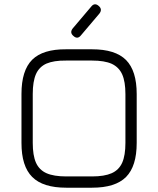

<svg xmlns="http://www.w3.org/2000/svg" viewBox="-20 -874 736 894"><path d="M322 -706.5C322 -706.5 322 -706.5 322 -706.5C309.5 -717 308.5 -728.5 318.5 -741.5C318.5 -741.5 318.5 -741.5 318.5 -741.5C318.5 -741.5 404.5 -843 404.5 -843C415 -856.5 427 -857.5 439.5 -846.5C439.5 -846.5 439.5 -846.5 439.5 -846.5C452 -836 453 -824 443 -811C443 -811 443 -811 443 -811C443 -811 357 -709.5 357 -709.5C346.5 -696 334.5 -695 322 -706.5ZM408.5 0C408.5 0 288.5 0 288.5 0C216 0 163.5 -16.5 130 -50C96.5 -83.5 80 -136 80 -208.5C80 -208.5 80 -208.5 80 -208.5C80 -208.5 80 -436.5 80 -436.5C80 -509.5 96.5 -562.5 130 -596C163.5 -629 216 -645 287.5 -644.5C287.5 -644.5 287.5 -644.5 287.5 -644.5C287.5 -644.5 408.5 -644.5 408.5 -644.5C481 -644.5 533.5 -628 567 -594.5C600 -561 616.5 -508.5 616.5 -436C616.5 -436 616.5 -436 616.5 -436C616.5 -436 616.5 -208.5 616.5 -208.5C616.5 -136 600 -83.5 567 -50C533.5 -16.5 481 0 408.5 0C408.5 0 408.5 0 408.5 0ZM288.5 -52.5C288.5 -52.5 288.5 -52.5 288.5 -52.5C288.5 -52.5 408.5 -52.5 408.5 -52.5C447 -52.5 477.5 -57.5 500 -67.5C522.5 -77.5 539 -94 549 -116.5C559 -139 564 -170 564 -208.5C564 -208.5 564 -208.5 564 -208.5C564 -208.5 564 -436 564 -436C564 -474.5 559 -505 549 -527.5C539 -550 522.5 -566.5 500 -577C477.5 -587 447 -592 408.5 -592C408.5 -592 408.5 -592 408.5 -592C408.5 -592 287.5 -592 287.5 -592C249 -592.5 219 -587.5 196.5 -578C174 -568 157.5 -551.5 147.5 -529C137.5 -506 132.5 -475 132.5 -436.5C132.5 -436.5 132.5 -436.5 132.5 -436.5C132.5 -436.5 132.5 -208.5 132.5 -208.5C132.5 -170 137.5 -139 147.5 -116.5C157.5 -94 174 -77.5 196.5 -67.5C219 -57.5 250 -52.5 288.5 -52.5Z"/></svg>

Font: Jura-Fortis-Regular
Style: Regular
Weight: 500
Designer: Daniel Johnson, Alexei Vanyashin, Mirko Velimirovic
Foundry: Daniel Johnson
Version: ""